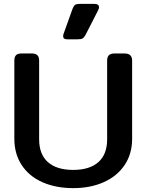

<svg xmlns="http://www.w3.org/2000/svg" viewBox="-20 -956 756 991"><path d="M306 -769Q306 -777 308 -781L355 -912Q361 -926 367.5 -931Q374 -936 392 -936H466Q491 -936 491 -919Q491 -912 487 -904L421 -775Q414 -762 406 -757.5Q398 -753 379 -753H327Q306 -753 306 -769ZM54 -240V-643Q54 -662 62.5 -671Q71 -680 91 -680H144Q164 -680 173 -671Q182 -662 182 -643V-237Q182 -159 227.5 -119Q273 -79 358 -79Q442 -79 487.5 -119Q533 -159 533 -237V-643Q533 -662 542 -671Q551 -680 571 -680H623Q662 -680 662 -643V-240Q662 -162 623.5 -104.5Q585 -47 516 -16Q447 15 358 15Q268 15 199 -15.5Q130 -46 92 -104Q54 -162 54 -240Z"/></svg>

Font: Mitr
Style: Regular
Weight: 400
Designer: Thanarat Vachiruckul
Foundry: Cadson Demak
Version: Version 1.002